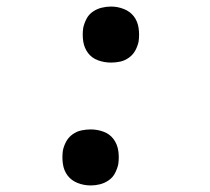

<svg xmlns="http://www.w3.org/2000/svg" viewBox="-20 -558 640 586"><path d="M319 -367Q298 -367 279 -374Q260 -381 248.5 -396.5Q237 -412 234 -432Q231 -452 234 -473Q237 -487 244 -500.5Q251 -514 263.5 -522.5Q276 -531 290.5 -534.5Q305 -538 319 -538Q339 -538 358 -530.5Q377 -523 388.5 -508Q400 -493 403 -472.5Q406 -452 403 -431Q400 -417 393 -404Q386 -391 373.5 -382Q361 -373 347 -370Q333 -367 319 -367ZM257 8Q236 8 217 0.5Q198 -7 186.5 -22Q175 -37 172 -57.5Q169 -78 172 -99Q175 -113 182 -126Q189 -139 201.5 -148Q214 -157 228.5 -160Q243 -163 257 -163Q277 -163 296 -156Q315 -149 326.5 -133.5Q338 -118 341 -98Q344 -78 341 -57Q338 -43 331 -29.5Q324 -16 311.5 -7.5Q299 1 285 4.5Q271 8 257 8Z"/></svg>

Font: Iosevka Curly Slab MdEx
Style: Italic
Weight: 500
Width: 7
Italic angle: -9°
Monospace: yes
Designer: Belleve Invis
Foundry: Belleve Invis
Version: Version 11.0.0; ttfautohint (v1.8.3)